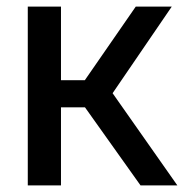

<svg xmlns="http://www.w3.org/2000/svg" viewBox="-20 -564 560 584"><path d="M407.5 0 238.5 -237.5H165.5V0H64.5V-544H165.5V-320H238L393 -544H502.5L322.5 -280.5L519.5 0Z"/></svg>

Font: Encode Sans Semi Condensed Medium
Style: Regular
Weight: 500
Width: 4
Designer: Multiple Designers
Foundry: Impallari Type
Version: Version 2.000